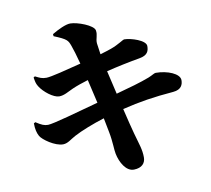

<svg xmlns="http://www.w3.org/2000/svg" viewBox="-91 -910 1182 1074"><g transform="rotate(-10 500.0 -373.5)"><path d="M78 -292C78 -259 84 -236 94 -218C106 -196 173 -147 220 -148C247 -149 264 -167 294 -183C335 -205 404 -232 468 -252L484 -170C495 -115 494 -66 499 -45C509 5 540 61 585 60C631 59 651 34 651 2C651 -43 638 -74 620 -140C611 -173 600 -217 584 -284C681 -308 765 -321 876 -330C924 -334 933 -363 933 -387C933 -424 864 -452 798 -452C789 -452 777 -442 754 -433C705 -414 637 -395 563 -375L532 -508C588 -522 664 -538 723 -548C770 -556 778 -580 778 -608C778 -641 695 -667 657 -667C649 -667 620 -644 575 -628C558 -622 539 -616 512 -608C508 -633 505 -654 503 -672C501 -699 515 -716 510 -744C505 -774 415 -807 375 -807C349 -807 305 -786 270 -765L271 -753C345 -723 348 -715 360 -683C368 -662 379 -625 392 -576C310 -555 217 -531 192 -531C166 -531 155 -537 129 -550L121 -545C125 -522 126 -511 137 -493C159 -457 212 -416 244 -416C272 -416 296 -432 327 -446C352 -457 384 -468 417 -478L448 -344C331 -312 183 -270 155 -270C134 -270 119 -276 87 -297Z"/></g></svg>

Font: Noto Serif CJK SC Black
Style: Regular
Weight: 900
Designer: Ryoko NISHIZUKA 西塚涼子 (kana & ideographs); Frank Grießhammer (Latin, Greek & Cyrillic); Wenlong ZHANG 张文龙 (bopomofo); San
Foundry: Adobe
Version: Version 2.001;hotconv 1.1.0;makeotfexe 2.6.0